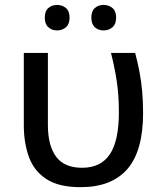

<svg xmlns="http://www.w3.org/2000/svg" viewBox="-20 -754 659 783"><path d="M308.6 9.3Q219.7 9.3 169.2 -23.7Q118.7 -56.6 97.9 -114Q77.1 -171.4 77.1 -243.7V-538.1H175.3V-244.6Q175.3 -160.6 208.7 -115.2Q242.2 -69.8 314.9 -69.8Q390.6 -69.8 427.7 -124.5Q464.8 -179.2 464.8 -296.4Q464.8 -364.3 456.5 -420.4Q448.2 -476.6 432.6 -538.1H531.2Q542 -497.6 549.1 -459.7Q556.2 -421.9 559.8 -381.6Q563.5 -341.3 563.5 -293Q563.5 -138.2 499.3 -64.5Q435.1 9.3 308.6 9.3ZM162.6 -682.1Q162.6 -709 177.2 -721.4Q191.9 -733.9 212.9 -733.9Q233.9 -733.9 248.8 -721.4Q263.7 -709 263.7 -682.1Q263.7 -655.8 248.8 -642.8Q233.9 -629.9 212.9 -629.9Q191.9 -629.9 177.2 -642.8Q162.6 -655.8 162.6 -682.1ZM352.5 -682.1Q352.5 -709 366.9 -721.4Q381.3 -733.9 402.3 -733.9Q423.3 -733.9 438.5 -721.4Q453.6 -709 453.6 -682.1Q453.6 -655.8 438.5 -642.8Q423.3 -629.9 402.3 -629.9Q381.3 -629.9 366.9 -642.8Q352.5 -655.8 352.5 -682.1Z"/></svg>

Font: Open Sans Medium
Style: Regular
Weight: 500
Designer: Monotype Design Team
Foundry: Monotype Imaging Inc.
Version: Version 3.000